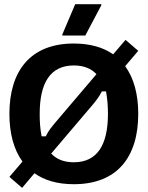

<svg xmlns="http://www.w3.org/2000/svg" viewBox="-20 -870 707 919"><path d="M278.3 -700H388.3L465 -845V-850H340L278.3 -705ZM333.3 11.7C541.7 11.7 641.7 -119.2 641.7 -325C641.7 -418.3 620.8 -495.8 579.2 -553.3L641.7 -626.7L580.8 -679.2L521.7 -610C474.2 -643.3 410.8 -661.7 333.3 -661.7C125.8 -661.7 25 -530.8 25 -325C25 -231.7 45.8 -154.2 87.5 -96.7L25 -23.3L85.8 29.2L145 -40.8C192.5 -6.7 255.8 11.7 333.3 11.7ZM179.2 -217.5C171.7 -255.8 170 -288.3 170 -325C170 -473.3 220.8 -556.7 333.3 -556.7C380 -556.7 415.8 -542.5 441.7 -515L243.3 -281.7C228.3 -263.3 212.5 -245.8 199.2 -217.5ZM333.3 -93.3C286.7 -93.3 250.8 -107.5 225 -135L423.3 -368.3C438.3 -386.7 453.3 -404.2 467.5 -432.5H487.5C494.2 -394.2 496.7 -361.7 496.7 -325C496.7 -176.7 445.8 -93.3 333.3 -93.3Z"/></svg>

Font: Familjen Grotesk GF
Style: Bold
Weight: 700
Designer: Anders Wikstroem, Jonas Baeckman, Matilda Gysing, Kristian Moeller
Foundry: Familjen STHLM AB
Version: Version 2.000; Beta; Release 4; Build 6